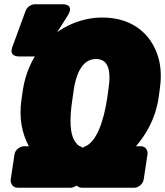

<svg xmlns="http://www.w3.org/2000/svg" viewBox="-20 -840 772 898"><path d="M115 -156H92C76 -156 52 -142 48 -119L30 0C28 16 39 38 62 38H312C316 38 330 34 339 28C345 34 354 38 363 38H609C625 38 648 23 652 0L670 -119C672 -135 662 -156 639 -156H616C665 -213 707 -287 721 -378L727 -420C734 -467 734 -512 725 -554C699 -667 612 -758 459 -758C413 -758 368 -749 325 -732C205 -684 111 -573 87 -420L81 -378C67 -286 84 -214 115 -156ZM367 -149C363 -152 359 -154 355 -156C348 -158 342 -163 334 -174C306 -209 304 -283 319 -378L325 -421C340 -517 376 -564 429 -564C483 -564 502 -518 487 -421L481 -378C463 -263 429 -176 378 -155C376 -154 370 -152 367 -149ZM142 -820C125 -820 107 -807 100 -790L38 -621C22 -579 58 -576 68 -576H152C166 -576 181 -584 189 -597L296 -766C333 -825 270 -820 270 -820Z"/></svg>

Font: Asimov Print
Style: EIt
Weight: 500
Designer: Google
Version: Version 2.000980; 2014